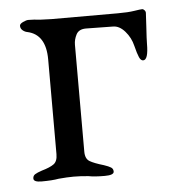

<svg xmlns="http://www.w3.org/2000/svg" viewBox="-39 -441 432 481"><g transform="rotate(-5 177.0 -201.0)"><path d="M27 -6Q27 -13 32.5 -16.5Q38 -20 50 -24Q71 -30 80.5 -37Q90 -44 90 -62V-300Q90 -363 44 -373Q38 -374 32.5 -378.5Q27 -383 27 -390Q27 -395 35.5 -399Q44 -403 49 -403Q63 -403 79 -401L107 -400H274Q300 -400 315.5 -402.5Q331 -405 336 -405Q338 -405 341 -402Q344 -399 344 -395L342 -359Q340 -329 340 -318Q340 -277 327 -277Q321 -277 317 -286Q313 -295 308 -315Q303 -336 289 -352Q275 -368 259 -368L191 -369Q173 -369 166.5 -356.5Q160 -344 160 -331V-62Q160 -44 171 -37.5Q182 -31 206 -24Q218 -20 223.5 -16.5Q229 -13 229 -6Q229 3 206 3Q180 3 165 0Q145 -2 128 -2Q112 -2 90 0Q74 3 47 3Q27 3 27 -6Z"/></g></svg>

Font: EB Garamond
Style: Regular
Weight: 400
Designer: Georg Duffner and Octavio Pardo
Foundry: Georg Duffner
Version: Version 1.000; ttfautohint (v1.6)